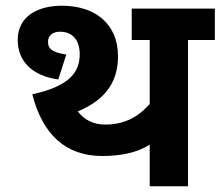

<svg xmlns="http://www.w3.org/2000/svg" viewBox="-20 -652 772 672"><path d="M638 -512H732V-622H441V-512H504V-288C461 -240 413 -216 348 -216C307 -216 276 -232 252 -262C361 -307 393 -378 393 -455C393 -571 310 -632 197 -632C112 -632 42 -595 42 -512C42 -437 94 -386 184 -374L212 -461C161 -469 148 -482 148 -506C148 -526 163 -541 190 -541C237 -541 259 -508 259 -462C259 -395 217 -349 93 -322C129 -181 210 -106 338 -106C397 -106 459 -116 504 -146V0H638Z"/></svg>

Font: Noto Sans
Style: Bold Italic
Weight: 700
Italic angle: -12°
Designer: Monotype Design Team
Foundry: Monotype Imaging Inc.
Version: Version 2.013